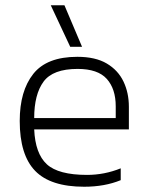

<svg xmlns="http://www.w3.org/2000/svg" viewBox="-20 -700 565 730"><path d="M247 -522 173 -680H225L292 -522ZM300 10Q172 10 113.5 -50.5Q55 -111 55 -240Q55 -354 106.5 -419Q158 -484 274 -484Q343 -484 386 -458.5Q429 -433 449.5 -390Q470 -347 470 -294V-208H110Q114 -116 158 -75.5Q202 -35 311 -35Q377 -35 439 -60V-15Q378 10 300 10ZM110 -251H420V-296Q420 -362 386 -400Q352 -438 275 -438Q181 -438 145.5 -389.5Q110 -341 110 -251Z"/></svg>

Font: Kanit ExtraLight
Style: Regular
Weight: 275
Designer: Katatrad Team
Foundry: CadsonDemak
Version: Version 2.000; ttfautohint (v1.8.3)